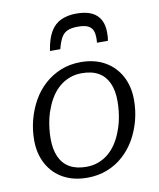

<svg xmlns="http://www.w3.org/2000/svg" viewBox="-88 -852 775 933"><g transform="rotate(-10 300.0 -385.5)"><path d="M352 -783Q309 -783 276.5 -768Q244 -753 224 -719Q204 -685 195 -626H246Q255 -662 267 -682.5Q279 -703 298.5 -711Q318 -719 348 -719Q385 -719 402.5 -708.5Q420 -698 425 -677.5Q430 -657 427 -626H481Q483 -636 483.5 -645Q484 -654 484 -664Q485 -701 471 -728Q457 -755 428 -769Q399 -783 352 -783ZM448 -178Q458 -202 464 -227Q470 -252 473 -278.5Q476 -305 476 -329Q476 -382 459.5 -418.5Q443 -455 410.5 -474Q378 -493 328 -493Q295 -493 267.5 -482.5Q240 -472 218 -453.5Q196 -435 179.5 -410Q163 -385 152 -356Q142 -333 136 -307.5Q130 -282 127 -256Q124 -230 124 -205Q124 -153 140.5 -116Q157 -79 190 -60Q223 -41 272 -41Q305 -41 332.5 -51.5Q360 -62 382 -80.5Q404 -99 420.5 -124Q437 -149 448 -178ZM44 -212Q44 -264 57 -313Q70 -362 94 -404.5Q118 -447 153.5 -479Q189 -511 234 -529Q279 -547 332 -547Q400 -547 450 -519Q500 -491 528 -440Q556 -389 556 -321Q556 -269 543 -220Q530 -171 506 -129Q482 -87 446.5 -55Q411 -23 366 -5.5Q321 12 268 12Q200 12 150 -15.5Q100 -43 72 -94Q44 -145 44 -212Z"/></g></svg>

Font: Roboto Serif Light
Style: Italic
Weight: 300
Italic angle: -10°
Version: Version 1.007